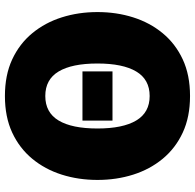

<svg xmlns="http://www.w3.org/2000/svg" viewBox="-26 -754 792 780"><g transform="rotate(-90 370.0 -364.0)"><path d="M370 12Q285 12 221.5 -17.5Q158 -47 115 -99Q72 -151 50.5 -219Q29 -287 29 -364Q29 -441 50.5 -509Q72 -577 115 -629Q158 -681 221.5 -710.5Q285 -740 370 -740Q455 -740 518.5 -710.5Q582 -681 625 -629Q668 -577 689.5 -509Q711 -441 711 -364Q711 -287 689.5 -219Q668 -151 625 -99Q582 -47 518.5 -17.5Q455 12 370 12ZM370 -152Q437 -152 469.5 -206.5Q502 -261 502 -364Q502 -468 469.5 -522Q437 -576 370 -576Q303 -576 270.5 -522Q238 -468 238 -364Q238 -261 270.5 -206.5Q303 -152 370 -152ZM270 -425H470V-303H270Z"/></g></svg>

Font: Murecho Black
Style: Regular
Weight: 900
Designer: Neil Summerour
Foundry: Positype
Version: Version 1.010; ttfautohint (v1.8.3)